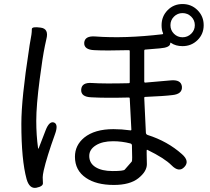

<svg xmlns="http://www.w3.org/2000/svg" viewBox="-20 -879 1040 953"><path d="M160 53Q126 59 112 10Q86 -85 86 -265Q86 -389 124 -634L127 -655Q131 -681 136 -707Q138 -721 138 -734.5Q138 -748 181 -742Q224 -737 210 -684Q208 -677 203 -652Q191 -594 177 -485Q160 -356 160 -279Q160 -208 169 -143Q170 -138 172 -143L206 -231Q224 -279 248 -271Q271 -262 253 -213Q212 -99 197 -33Q192 -10 192 1Q192 12 193 29Q195 46 160 53ZM545 39Q458 39 407 4Q352 -33 352 -101Q352 -158 398 -196Q450 -238 543 -238Q583 -238 627 -232Q632 -231 632 -236L624 -390Q624 -395 619 -395Q504 -392 433 -396Q381 -398 383 -434Q385 -471 437 -467Q495 -463 619 -466Q624 -466 624 -471V-625Q624 -630 619 -630Q504 -627 449 -630Q396 -632 398 -667Q401 -702 453 -698Q599 -687 786 -709Q791 -710 789 -715Q782 -730 782 -754Q782 -798 812 -828.5Q842 -859 886 -859Q930 -859 960.5 -828.5Q991 -798 991 -754Q991 -710 960.5 -680Q930 -650 886 -650Q852 -650 829 -666Q825 -669 825 -664Q825 -643 774 -639L702 -633Q696 -633 696 -627V-474Q696 -469 701 -469L827 -480Q879 -485 883 -449Q886 -412 835 -407Q796 -402 701 -398Q696 -398 696 -393L704 -222Q704 -212 713 -209Q811 -178 883 -114Q923 -79 895 -50Q868 -21 831 -59Q796 -94 712 -135Q708 -137 708 -132V-116Q709 -90 709 -64Q709 -28 667 5.5Q625 39 545 39ZM599 -37Q616 -57 634 -77Q636 -79 636 -97Q636 -123 635 -149V-156Q635 -165 627 -167Q585 -178 541 -178Q488 -178 455.5 -157.5Q423 -137 423 -105Q423 -69 454 -49.5Q485 -30 539 -30Q593 -30 599 -37ZM886 -694Q911 -694 929 -711.5Q947 -729 947 -754Q947 -779 929 -796.5Q911 -814 886 -814Q861 -814 843.5 -796.5Q826 -779 826 -754Q826 -729 843.5 -711.5Q861 -694 886 -694Z"/></svg>

Font: Resource Han Rounded HK
Style: Regular
Weight: 400
Designer: Cyano Hao (round all glyphs); Ryoko NISHIZUKA  (kana, bopomofo & ideographs); Paul D. Hunt (Latin, Greek & Cyrillic); Sa
Foundry: Cyano Hao
Version: 0.990